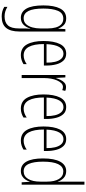

<svg xmlns="http://www.w3.org/2000/svg" viewBox="621 -1422 1042 2325"><g transform="rotate(90 1142.5 -259.0)"><path d="M201 -539Q253 -539 282 -511Q311 -483 324 -445H327L332 -529H361V29Q361 134 317.5 188Q274 242 179 242Q114 242 63 211V173Q92 190 119 198.5Q146 207 179 207Q251 207 287.5 166Q324 125 324 33V-8Q324 -30 324.5 -52Q325 -74 327 -104H324Q311 -54 278.5 -22Q246 10 195 10Q123 10 84 -57Q45 -124 45 -263Q45 -393 83 -466Q121 -539 201 -539ZM205 -504Q138 -504 110.5 -438.5Q83 -373 83 -263Q83 -140 112.5 -82Q142 -24 200 -24Q245 -24 272 -53.5Q299 -83 311.5 -129.5Q324 -176 324 -226V-317Q324 -370 312 -412.5Q300 -455 273.5 -479.5Q247 -504 205 -504Z M629 -539Q682 -539 713.5 -505.5Q745 -472 759 -418Q773 -364 773 -303V-269H513Q513 -149 547 -86.5Q581 -24 650 -24Q703 -24 756 -61V-22Q734 -8 706.5 1Q679 10 648 10Q558 10 517 -64.5Q476 -139 476 -264Q476 -391 513.5 -465Q551 -539 629 -539ZM629 -506Q579 -506 549 -455.5Q519 -405 514 -301H738Q739 -357 728 -403.5Q717 -450 692.5 -478Q668 -506 629 -506Z M1034 -537Q1044 -537 1056.5 -535Q1069 -533 1080 -527L1071 -491Q1064 -494 1054 -497Q1044 -500 1033 -500Q1007 -500 987 -480Q967 -460 953 -427.5Q939 -395 932 -355.5Q925 -316 925 -278V0H888V-529H917L923 -416H925Q934 -444 947.5 -472Q961 -500 982 -518.5Q1003 -537 1034 -537Z M1276 -539Q1329 -539 1360.5 -505.5Q1392 -472 1406 -418Q1420 -364 1420 -303V-269H1160Q1160 -149 1194 -86.5Q1228 -24 1297 -24Q1350 -24 1403 -61V-22Q1381 -8 1353.5 1Q1326 10 1295 10Q1205 10 1164 -64.5Q1123 -139 1123 -264Q1123 -391 1160.5 -465Q1198 -539 1276 -539ZM1276 -506Q1226 -506 1196 -455.5Q1166 -405 1161 -301H1385Q1386 -357 1375 -403.5Q1364 -450 1339.5 -478Q1315 -506 1276 -506Z M1664 -539Q1717 -539 1748.5 -505.5Q1780 -472 1794 -418Q1808 -364 1808 -303V-269H1548Q1548 -149 1582 -86.5Q1616 -24 1685 -24Q1738 -24 1791 -61V-22Q1769 -8 1741.5 1Q1714 10 1683 10Q1593 10 1552 -64.5Q1511 -139 1511 -264Q1511 -391 1548.5 -465Q1586 -539 1664 -539ZM1664 -506Q1614 -506 1584 -455.5Q1554 -405 1549 -301H1773Q1774 -357 1763 -403.5Q1752 -450 1727.5 -478Q1703 -506 1664 -506Z M2049 10Q1974 10 1936 -58.5Q1898 -127 1898 -258Q1898 -396 1938 -467.5Q1978 -539 2051 -539Q2104 -539 2136 -507Q2168 -475 2179 -437H2181Q2180 -456 2179.5 -473Q2179 -490 2179 -506V-760H2216V0H2187L2181 -98H2179Q2171 -72 2155 -47Q2139 -22 2112.5 -6Q2086 10 2049 10ZM2054 -24Q2114 -24 2146.5 -78.5Q2179 -133 2179 -226V-307Q2179 -398 2147 -451Q2115 -504 2056 -504Q1997 -504 1967 -441.5Q1937 -379 1937 -258Q1937 -147 1964.5 -85.5Q1992 -24 2054 -24Z"/></g></svg>

Font: Noto Sans Gujarati UI ExtraCondensed ExtraLight
Style: Regular
Weight: 200
Width: 2
Designer: Jelle Bosma - Monotype Design Team, Universal Thirst
Foundry: Monotype Imaging Inc.
Version: Version 2.106; ttfautohint (v1.8.4.7-5d5b)